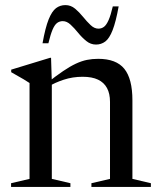

<svg xmlns="http://www.w3.org/2000/svg" viewBox="-20 -734 625 754"><path d="M183.5 -411V-31.5L256.5 -14.5V0H23.5V-14.5L96 -31.5V-408Q88 -413.5 73 -422.5Q58 -431.5 24 -450.5V-460.5L176.5 -507H180.5ZM339 -14.5 412 -31.5V-334Q412 -366.5 400.2 -388.2Q388.5 -410 365 -421.2Q341.5 -432.5 304.5 -432.5Q265 -432.5 229.8 -420.8Q194.5 -409 173.5 -395.5L164 -407.5Q200 -436 227.8 -454.8Q255.5 -473.5 278 -484Q300.5 -494.5 321.5 -498.8Q342.5 -503 365.5 -503Q436.5 -503 468.2 -463.8Q500 -424.5 500 -340V-31.5L572.5 -14.5V0H339ZM446 -709Q435 -648 422.2 -615.5Q409.5 -583 393.5 -571Q377.5 -559 357 -559Q336 -559 318.8 -573Q301.5 -587 286.8 -605.2Q272 -623.5 257.2 -637.2Q242.5 -651 226.5 -651Q214 -651 204.2 -643.8Q194.5 -636.5 186.5 -617.8Q178.5 -599 170 -564H147Q158 -625.5 171 -657.8Q184 -690 200 -702Q216 -714 237 -714Q258 -714 274.8 -700Q291.5 -686 306.2 -667.8Q321 -649.5 335.8 -635.5Q350.5 -621.5 366.5 -621.5Q379 -621.5 388.5 -628.8Q398 -636 406.5 -655.2Q415 -674.5 423 -709Z"/></svg>

Font: Newsreader 60pt
Style: Regular
Weight: 400
Designer: Hugues Gentile
Foundry: Production Type
Version: Version 1.003